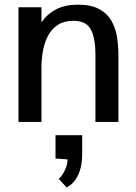

<svg xmlns="http://www.w3.org/2000/svg" viewBox="-20 -531 592 836"><path d="M60.5 0V-499.5H160.6V-433.6Q186 -470.7 225.1 -490.7Q264.2 -510.7 319.3 -510.7Q377.9 -510.7 413.3 -490.7Q448.7 -470.7 466.6 -438Q484.4 -405.3 490 -366.5Q495.6 -327.6 495.6 -290V0H395.5V-292Q395.5 -365.2 375.5 -402.8Q355.5 -440.4 299.8 -440.4Q259.8 -440.4 232.9 -423.3Q206.1 -406.2 190.4 -377.7Q174.8 -349.1 168 -314.2Q161.1 -279.3 160.6 -243.2V0ZM270 285.2 235.8 247.6Q245.6 239.7 253.9 226.3Q262.2 212.9 268.1 196.5Q273.9 180.2 273.9 163.1L221.7 159.2V57.6H337.9V138.7Q337.9 171.4 331.1 200Q324.2 228.5 309.3 250.5Q294.4 272.5 270 285.2Z"/></svg>

Font: Pontano Sans SemiBold
Style: Regular
Weight: 600
Designer: Vernon Adams
Foundry: Vernon Adams
Version: Version 2.001